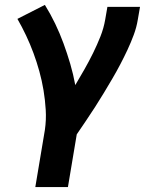

<svg xmlns="http://www.w3.org/2000/svg" viewBox="-20 -548 640 783"><path d="M257 215H124L163 -18Q169 -59 166.5 -100Q164 -141 157.5 -180Q151 -219 140.5 -257Q130 -295 116.5 -331.5Q103 -368 86.5 -403Q70 -438 51 -471L163 -528Q186 -491 205 -451.5Q224 -412 239 -371Q254 -330 266.5 -287.5Q279 -245 287 -201Q306 -233 324.5 -265.5Q343 -298 359.5 -331.5Q376 -365 389.5 -399Q403 -433 409 -468L418 -520H551L542 -468Q537 -437 525.5 -406Q514 -375 500 -345Q486 -315 470.5 -285.5Q455 -256 438 -227Q421 -198 403.5 -169Q386 -140 368 -112Q350 -84 331 -56Q312 -28 293 0Z"/></svg>

Font: Iosevka Aile Extrabold
Style: Italic
Weight: 800
Italic angle: -9°
Designer: Belleve Invis
Foundry: Belleve Invis
Version: Version 31.1.0; ttfautohint (v1.8.4)